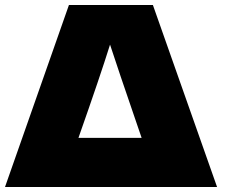

<svg xmlns="http://www.w3.org/2000/svg" viewBox="-20 -746 899 766"><path d="M255 -726H590L846 0H0ZM545 -196 518 -275Q455 -458 419 -568Q380 -443 293 -196Z"/></svg>

Font: Dela Gothic One
Style: Regular
Weight: 400
Designer: aratakana
Foundry: aratakana
Version: Version 1.004